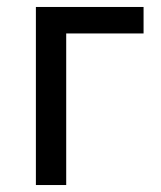

<svg xmlns="http://www.w3.org/2000/svg" viewBox="-20 -531 462 551"><path d="M83 0V-511H392V-435H170V0Z"/></svg>

Font: Undotted
Style: Regular
Weight: 400
Designer: Delve Withrington, Dave Bailey, Thomas Jockin
Foundry: Delve Fonts LLC
Version: Version 4.000